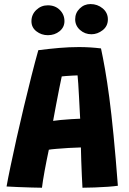

<svg xmlns="http://www.w3.org/2000/svg" viewBox="-20 -894 620 922"><path d="M181.5 7.5Q165 7.5 132.5 6.5Q100 5.5 66.2 4.2Q32.5 3 11.5 1.5Q18 -35.5 30.8 -96.5Q43.5 -157.5 60 -231.5Q76.5 -305.5 95 -382.5Q113.5 -459.5 131.2 -529.8Q149 -600 164 -653Q214.5 -659.5 263.8 -663.8Q313 -668 359.5 -668Q412.5 -668 465 -661.5Q474.5 -617.5 484.5 -560.5Q494.5 -503.5 504.8 -426.2Q515 -349 525.2 -244.8Q535.5 -140.5 546 -2Q529.5 0.5 499 2.8Q468.5 5 435 6.2Q401.5 7.5 376 7.5Q374.5 -16.5 373 -51Q371.5 -85.5 370.2 -121.5Q369 -157.5 368.5 -186Q342 -185.5 309.8 -183.5Q277.5 -181.5 250.8 -179.2Q224 -177 214.5 -175Q203.5 -123.5 194.2 -73Q185 -22.5 181.5 7.5ZM235 -313.5Q246.5 -315.5 271 -317.8Q295.5 -320 322 -321.8Q348.5 -323.5 365 -324Q364 -334.5 362.8 -363.8Q361.5 -393 359.5 -427.8Q357.5 -462.5 355.8 -491.8Q354 -521 352.5 -532Q344.5 -532 328.5 -531Q312.5 -530 297.2 -529Q282 -528 276.5 -527Q272 -507.5 264.5 -469Q257 -430.5 248.8 -387.8Q240.5 -345 235 -313.5ZM419 -729.5Q387.5 -729.5 364.2 -750.2Q341 -771 341 -801.5Q341 -832 362.8 -853.2Q384.5 -874.5 414.5 -874.5Q448 -874.5 473 -853.8Q498 -833 498 -801Q498 -768.5 473 -749Q448 -729.5 419 -729.5ZM210 -725Q179 -725 155 -743.5Q131 -762 131 -792Q131 -824 154.2 -846.2Q177.5 -868.5 209.5 -868.5Q245 -868.5 267.2 -846.2Q289.5 -824 289.5 -792.5Q289.5 -763 266 -744Q242.5 -725 210 -725Z"/></svg>

Font: Grandstander
Style: Bold
Weight: 700
Designer: Tyler Finck
Foundry: Etcetera Type Co
Version: Version 1.200; ttfautohint (v1.8.3)